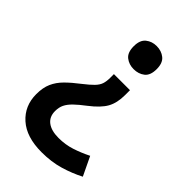

<svg xmlns="http://www.w3.org/2000/svg" viewBox="-221 -628 904 904"><g transform="rotate(45 230.5 -176.5)"><path d="M325 -276Q325 -224 305.5 -189Q286 -154 235 -115Q202 -90 182.5 -71Q163 -52 154 -33.5Q145 -15 145 10Q145 48 171.5 68Q198 88 246 88Q291 88 331 75Q371 62 411 42L456 136Q410 160 356 176Q302 192 237 192Q136 192 81 143Q26 94 26 16Q26 -27 39.5 -57.5Q53 -88 79 -114Q105 -140 143 -169Q174 -193 190.5 -210Q207 -227 212.5 -244Q218 -261 218 -284V-309H325ZM344 -468Q344 -426 321.5 -408.5Q299 -391 267 -391Q236 -391 213.5 -408.5Q191 -426 191 -468Q191 -509 213.5 -527Q236 -545 267 -545Q299 -545 321.5 -527Q344 -509 344 -468Z"/></g></svg>

Font: Noto Sans Kannada SemiBold
Style: Regular
Weight: 600
Designer: Jelle Bosma - Monotype Design Team
Foundry: Monotype Imaging Inc.
Version: Version 2.005; ttfautohint (v1.8.4.7-5d5b)